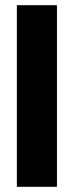

<svg xmlns="http://www.w3.org/2000/svg" viewBox="-20 -720 285 740"><path d="M45 0H199.5V-700H45Z"/></svg>

Font: MCL Standard Bold
Style: Regular
Weight: 700
Designer: Květoslav Bartoš
Foundry: Florian Karsten
Version: Version 1.001;Glyphs 3.2.3 (3260)